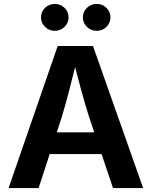

<svg xmlns="http://www.w3.org/2000/svg" viewBox="-20 -963 777 983"><path d="M23.9 0 275.4 -727.5H456.1L712.9 0H558.6L436 -364.3Q416 -427.7 394.8 -505.1Q373.5 -582.5 349.1 -677.2H378.9Q355.5 -582 335.4 -504.2Q315.4 -426.3 296.4 -364.3L177.7 0ZM175.8 -174.3V-285.6H561.5V-174.3ZM475.1 -805.2Q445.8 -805.2 425 -825.4Q404.3 -845.7 404.3 -874Q404.3 -902.8 425 -922.9Q445.8 -942.9 475.1 -942.9Q504.4 -942.9 524.9 -922.9Q545.4 -902.8 545.4 -874Q545.4 -845.7 524.9 -825.4Q504.4 -805.2 475.1 -805.2ZM260.7 -805.2Q231.4 -805.2 210.7 -825.4Q189.9 -845.7 189.9 -874Q189.9 -902.8 210.7 -922.9Q231.4 -942.9 260.7 -942.9Q289.6 -942.9 310.3 -922.9Q331.1 -902.8 331.1 -874Q331.1 -845.7 310.3 -825.4Q289.6 -805.2 260.7 -805.2Z"/></svg>

Font: Inter
Style: 650
Weight: 650
Designer: Rasmus Andersson
Foundry: rsms
Version: Version 4.001;git-66647c0bb